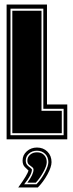

<svg xmlns="http://www.w3.org/2000/svg" viewBox="-20 -611 319 842"><path d="M9 0V-591H186V-153H275V0ZM26 -18H259V-134H170V-573H26ZM34 -27V-564H162V-125H251V-27ZM60 211Q82 181 92.5 163Q103 145 105 137L104 136Q98 131 88.5 121Q79 111 79 93Q79 69 97.5 52.5Q116 36 142 36Q170 36 188 54Q206 72 206 100Q206 121 188 154Q170 187 146 211ZM86 197H140Q161 175 176.5 146Q192 117 192 100Q192 78 178 64Q164 50 142 50Q121 50 107 62.5Q93 75 93 93Q93 106 99.5 113Q106 120 112 124Q118 129 119 130.5Q120 132 120 133Q120 155 86 197ZM100 190Q127 154 127 133Q127 126 120.5 121.5Q114 117 107 111Q100 105 100 93Q100 78 112 67.5Q124 57 142 57Q162 57 173.5 69Q185 81 185 100Q185 117 169.5 144.5Q154 172 137 190ZM107 139H108Q108 140 107 139Z"/></svg>

Font: Alumni Sans Collegiate One SC
Style: Regular
Weight: 400
Designer: Robert E. Leuschke
Foundry: Robert E. Leuschke
Version: Version 1.100